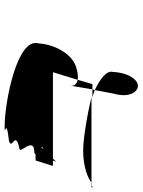

<svg xmlns="http://www.w3.org/2000/svg" viewBox="84 -866 600 807"><g transform="rotate(90 383.5 -462.0)"><path d="M162 -325C134 -235 408 -182 511 -182C566 -182 462 -188 570 -200C616 -212 523 -227 603 -244C632 -244 547 -307 622 -307C626 -309 626 -310 628 -312H654L677 -385H654C656 -389 658 -394 659 -398L646 -385H283L315 -489C303 -491 288 -490 271 -485C209 -473 166 -394 162 -325ZM282 -638C285 -703 318 -753 351 -740C378 -728 387 -687 373 -640L358 -561C311 -583 274 -611 282 -638ZM315 -489 333 -551H355L340 -461C341 -476 331 -486 315 -489ZM358 -561 355 -551H389C377 -554 366 -558 358 -561ZM340 -461 339 -452C340 -455 340 -458 339 -457ZM388 -547H747C729 -532 681 -512 612 -512C569 -512 475 -526 388 -547ZM598 -336C596 -339 597 -342 607 -345ZM747 -547H749V-548ZM749 -547H759C755 -545 752 -544 749 -547ZM759 -547H766C769 -558 765 -551 759 -547Z"/></g></svg>

Font: bitstorm
Style: suextobl
Weight: 400
Version: Version 0.2